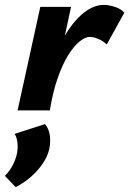

<svg xmlns="http://www.w3.org/2000/svg" viewBox="-57 -452 529 786"><path d="M103 0Q129 -137 171.5 -233.5Q214 -330 265 -381Q316 -432 368 -432Q388 -432 413 -424Q438 -416 452 -400L380 -270Q364 -285 344.5 -293Q325 -301 311 -301Q292 -301 268.5 -282Q245 -263 221.5 -225Q198 -187 178.5 -130.5Q159 -74 147 0ZM15 0 108 -424H234L142 0ZM7 314 -37 268Q-17 248 -4.5 223.5Q8 199 13 174Q17 150 14 129Q11 108 3 96L127 56Q142 73 146.5 99.5Q151 126 145 156Q139 186 119 216Q99 246 70 271.5Q41 297 7 314Z"/></svg>

Font: Ysabeau ExtraBold
Style: Italic
Weight: 800
Italic angle: -12°
Designer: Christian Thalmann (Catharsis Fonts)
Version: Version 2.002